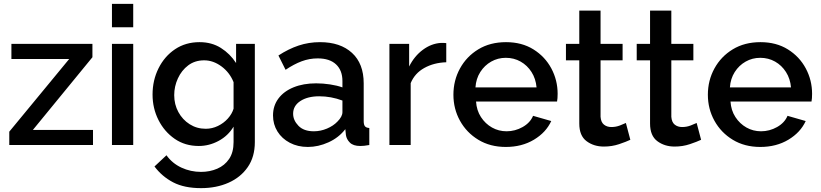

<svg xmlns="http://www.w3.org/2000/svg" viewBox="-20 -750 4244 993"><path d="M28 -69 338 -445H39V-523H458V-454L150 -78H461V0H28Z M559 -609V-730H669V-609ZM559 0V-523H669V0Z M1008 5Q937 5 883.5 -32Q830 -69 799.5 -129.5Q769 -190 769 -261Q769 -335 800 -397Q831 -459 885.5 -495.5Q940 -532 1012 -532Q1075 -532 1122.5 -502Q1170 -472 1201 -424V-523H1298V-15Q1298 61 1261.5 114Q1225 167 1162 195Q1099 223 1020 223Q933 223 875.5 193Q818 163 779 111L841 53Q871 95 918.5 117Q966 139 1020 139Q1065 139 1103.5 122.5Q1142 106 1165 72Q1188 38 1188 -15V-95Q1160 -48 1111 -21.5Q1062 5 1008 5ZM1044 -84Q1077 -84 1107 -98.5Q1137 -113 1158.5 -137Q1180 -161 1188 -188V-325Q1168 -375 1125.5 -406.5Q1083 -438 1036 -438Q988 -438 953.5 -412Q919 -386 900 -344.5Q881 -303 881 -258Q881 -210 902.5 -170.5Q924 -131 961 -107.5Q998 -84 1044 -84Z M1392 -153Q1392 -203 1420 -240.5Q1448 -278 1498.5 -298.5Q1549 -319 1615 -319Q1650 -319 1686.5 -313.5Q1723 -308 1751 -298V-331Q1751 -386 1718 -417Q1685 -448 1623 -448Q1580 -448 1540 -433Q1500 -418 1457 -389L1420 -463Q1472 -497 1524.5 -514.5Q1577 -532 1635 -532Q1740 -532 1800.5 -476.5Q1861 -421 1861 -319V-124Q1861 -105 1867.5 -97Q1874 -89 1890 -88V0Q1875 3 1863 4Q1851 5 1843 5Q1807 5 1789.5 -12.5Q1772 -30 1769 -52L1766 -82Q1732 -38 1679 -14Q1626 10 1572 10Q1520 10 1479 -11.5Q1438 -33 1415 -70Q1392 -107 1392 -153ZM1725 -121Q1751 -147 1751 -170V-230Q1692 -252 1631 -252Q1571 -252 1533.5 -227.5Q1496 -203 1496 -162Q1496 -128 1523.5 -99.5Q1551 -71 1603 -71Q1638 -71 1671 -85Q1704 -99 1725 -121Z M2288 -428Q2224 -426 2174.5 -398.5Q2125 -371 2104 -320V0H1994V-523H2096V-406Q2123 -460 2167 -492.5Q2211 -525 2260 -528Q2269 -528 2276 -528Q2283 -528 2288 -527Z M2596 10Q2515 10 2454 -27Q2393 -64 2359 -125.5Q2325 -187 2325 -260Q2325 -334 2359 -396Q2393 -458 2454 -495Q2515 -532 2597 -532Q2679 -532 2739 -494.5Q2799 -457 2831.5 -396Q2864 -335 2864 -265Q2864 -240 2861 -225H2442Q2445 -179 2467.5 -144.5Q2490 -110 2524.5 -90.5Q2559 -71 2600 -71Q2644 -71 2683 -93Q2722 -115 2737 -151L2831 -124Q2804 -65 2741.5 -27.5Q2679 10 2596 10ZM2439 -298H2755Q2751 -343 2729 -377.5Q2707 -412 2672.5 -431.5Q2638 -451 2596 -451Q2555 -451 2520.5 -431.5Q2486 -412 2464 -377.5Q2442 -343 2439 -298Z M3240 -27Q3219 -17 3182 -4.5Q3145 8 3103 8Q3051 8 3013.5 -20Q2976 -48 2976 -111V-438H2907V-523H2976V-695H3086V-523H3200V-438H3086V-146Q3088 -118 3103.5 -105.5Q3119 -93 3142 -93Q3165 -93 3186 -101Q3207 -109 3217 -114Z M3606 -27Q3585 -17 3548 -4.5Q3511 8 3469 8Q3417 8 3379.5 -20Q3342 -48 3342 -111V-438H3273V-523H3342V-695H3452V-523H3566V-438H3452V-146Q3454 -118 3469.5 -105.5Q3485 -93 3508 -93Q3531 -93 3552 -101Q3573 -109 3583 -114Z M3912 10Q3831 10 3770 -27Q3709 -64 3675 -125.5Q3641 -187 3641 -260Q3641 -334 3675 -396Q3709 -458 3770 -495Q3831 -532 3913 -532Q3995 -532 4055 -494.5Q4115 -457 4147.5 -396Q4180 -335 4180 -265Q4180 -240 4177 -225H3758Q3761 -179 3783.5 -144.5Q3806 -110 3840.5 -90.5Q3875 -71 3916 -71Q3960 -71 3999 -93Q4038 -115 4053 -151L4147 -124Q4120 -65 4057.5 -27.5Q3995 10 3912 10ZM3755 -298H4071Q4067 -343 4045 -377.5Q4023 -412 3988.5 -431.5Q3954 -451 3912 -451Q3871 -451 3836.5 -431.5Q3802 -412 3780 -377.5Q3758 -343 3755 -298Z"/></svg>

Font: Raleway SemiBold
Style: Regular
Weight: 600
Designer: Matt McInerney, Pablo Impallari, Rodrigo Fuenzalida
Foundry: Matt McInerney, Pablo Impallari, Rodrigo Fuenzalida
Version: Version 4.026